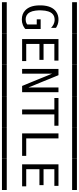

<svg xmlns="http://www.w3.org/2000/svg" viewBox="544 -1289 788 1916"><g transform="rotate(90 938.0 -331.0)"><path d="M2.4 -704.6Q2.4 -704.6 8.3 -704.6H23.4H80.1H241.7H291H306.2Q306.2 -704.6 313 -704.6Q313.5 -704.1 313.5 -702.1V-693.8V-666V-659.2Q313.5 -659.2 313.5 -656.7Q313.5 -656.7 308.1 -656.7H293.9H237.8H75.2H24.9H9.8Q9.8 -656.7 2.9 -656.7Q2 -657.2 2 -659.2V-667V-695.3V-702.1Q2 -704.1 2.4 -704.6ZM269.5 -342.8V-231V-201.7V-193.8Q269.5 -193.8 269.5 -190.4Q269.5 -189.9 259.8 -182.1Q248 -173.3 230.5 -165.5Q204.6 -154.8 174.8 -154.8Q118.7 -154.8 83 -189Q35.6 -233.9 33.7 -326.7Q33.7 -326.7 33.7 -353.5Q38.6 -457.5 97.7 -498Q133.8 -522.9 182.6 -520.5Q205.1 -519.5 224.1 -512.7Q240.2 -506.3 249.5 -501Q250.5 -500.5 252.4 -499Q254.4 -497.6 255.4 -497.1L255.9 -496.6Q256.8 -496.1 257.3 -495.6Q257.8 -494.6 257.8 -491.7V-482.4V-446.8Q255.4 -448.7 250.2 -453.1Q245.1 -457.5 242.7 -459.5Q223.1 -474.1 202.6 -479Q186.5 -483.4 168.9 -481.9Q151.4 -480 140.6 -475.6Q106.9 -460.9 93.8 -418Q85 -390.6 83.5 -351.1Q82 -322.8 85.9 -291.5Q90.3 -257.3 102.1 -235.8Q110.4 -221.2 118.2 -213.9Q147 -187 191.9 -194.8Q204.6 -196.8 216.3 -203.6Q216.8 -204.1 218 -204.8Q219.2 -205.6 220.2 -206.1Q221.2 -206.5 222.2 -207.3Q223.1 -208 223.6 -209Q224.1 -210 224.1 -216.3V-235.4V-303.7H172.9V-342.8ZM2.4 -4.4H8.3H23.4H80.1H241.7H291H306.2H313Q313.5 -3.9 313.5 -2V5.9V34.2V41V43.5H308.1H293.9H237.8H75.2H24.9H9.8H2.9Q2 43 2 41V33.2V4.9V-2Q2 -3.9 2.4 -4.4Z M314.9 -704.6Q314.9 -704.6 320.8 -704.6H335.9H392.6H554.2H603.5H618.7Q618.7 -704.6 625.5 -704.6Q626 -704.1 626 -702.1V-693.8V-666V-659.2Q626 -659.2 626 -656.7Q626 -656.7 620.6 -656.7H606.4H550.3H387.7H337.4H322.3Q322.3 -656.7 315.4 -656.7Q314.5 -657.2 314.5 -659.2V-667V-695.3V-702.1Q314.5 -704.1 314.9 -704.6ZM369.6 -520.5H584.5V-479.5H418.5V-371.6H577.6V-330.6H418.5V-198.7H589.4V-157.7H369.6ZM314.9 -4.4Q314.9 -4.4 320.8 -4.4H335.9H392.6H554.2H603.5H618.7Q618.7 -4.4 625.5 -4.4Q626 -3.9 626 -2V5.9V34.2V41Q626 41 626 43.5Q626 43.5 620.6 43.5H606.4H550.3H387.7H337.4H322.3Q322.3 43.5 315.4 43.5Q314.5 43 314.5 41V33.2V4.9V-2Q314.5 -3.9 314.9 -4.4Z M627.4 -704.6Q627.4 -704.6 633.3 -704.6H648.4H705.1H866.7H916H931.2Q931.2 -704.6 938 -704.6Q938.5 -704.1 938.5 -702.1V-693.8V-666V-659.2Q938.5 -659.2 938.5 -656.7Q938.5 -656.7 933.1 -656.7H918.9H862.8H700.2H649.9H634.8Q634.8 -656.7 627.9 -656.7Q627 -657.2 627 -659.2V-667V-695.3V-702.1Q627 -704.1 627.4 -704.6ZM668 -520.5H713.9H725.6Q725.6 -520.5 730 -520.5Q731.4 -519.5 732.9 -514.6Q733.9 -512.2 735.8 -507.1Q737.8 -502 738.8 -499.5Q742.7 -489.7 751 -470Q759.3 -450.2 763.2 -440.4Q772.9 -416 792.7 -367.4Q812.5 -318.8 822.8 -294.4Q826.2 -286.1 833.3 -269.3Q840.3 -252.4 843.8 -244.1Q844.7 -241.7 846.2 -237.1Q847.7 -232.4 849.1 -228.8Q850.6 -225.1 852.5 -222.2V-520.5H899.9V-157.7H854.5H842.8H837.9Q836.9 -158.2 835.4 -163.1L829.6 -177.7Q826.2 -186.5 818.4 -204.6Q810.5 -222.7 807.1 -231.9Q794.4 -261.7 772 -317.6Q749.5 -373.5 744.6 -385.3Q726.6 -430.2 725.1 -433.1Q719.2 -445.8 718.3 -448.7Q716.3 -453.1 715.8 -456.5H715.3V-157.7H668ZM627.4 -4.4H633.3H648.4H705.1H866.7H916H931.2H938Q938.5 -3.9 938.5 -2V5.9V34.2V41V43.5H933.1H918.9H862.8H700.2H649.9H634.8H627.9Q627 43 627 41V33.2V4.9V-2Q627 -3.9 627.4 -4.4Z M939.9 -704.6Q939.9 -704.6 945.8 -704.6H960.9H1017.6H1179.2H1228.5H1243.7Q1243.7 -704.6 1250.5 -704.6Q1251 -704.1 1251 -702.1V-693.8V-666V-659.2Q1251 -659.2 1251 -656.7Q1251 -656.7 1245.6 -656.7H1231.4H1175.3H1012.7H962.4H947.3Q947.3 -656.7 940.4 -656.7Q939.5 -657.2 939.5 -659.2V-667V-695.3V-702.1Q939.5 -704.1 939.9 -704.6ZM958 -520.5H1234.9V-479.5H1121.6V-157.7H1072.3V-479.5H958ZM939.9 -4.4Q939.9 -4.4 945.8 -4.4H960.9H1017.6H1179.2H1228.5H1243.7Q1243.7 -4.4 1250.5 -4.4Q1251 -3.9 1251 -2V5.9V34.2V41Q1251 41 1251 43.5Q1251 43.5 1245.6 43.5H1231.4H1175.3H1012.7H962.4H947.3Q947.3 43.5 940.4 43.5Q939.5 43 939.5 41V33.2V4.9V-2Q939.5 -3.9 939.9 -4.4Z M1252.4 -704.6Q1252.4 -704.6 1258.3 -704.6H1273.4H1330.1H1491.7H1541H1556.2Q1556.2 -704.6 1563 -704.6Q1563.5 -704.1 1563.5 -702.1V-693.8V-666V-659.2Q1563.5 -659.2 1563.5 -656.7Q1563.5 -656.7 1558.1 -656.7H1543.9H1487.8H1325.2H1274.9H1259.8Q1259.8 -656.7 1252.9 -656.7Q1252 -657.2 1252 -659.2V-667V-695.3V-702.1Q1252 -704.1 1252.4 -704.6ZM1311.5 -520.5H1360.8V-198.7H1535.6V-157.7H1311.5ZM1252.4 -4.4Q1252.4 -4.4 1258.3 -4.4H1273.4H1330.1H1491.7H1541H1556.2Q1556.2 -4.4 1563 -4.4Q1563.5 -3.9 1563.5 -2V5.9V34.2V41Q1563.5 41 1563.5 43.5Q1563.5 43.5 1558.1 43.5H1543.9H1487.8H1325.2H1274.9H1259.8Q1259.8 43.5 1252.9 43.5Q1252 43 1252 41V33.2V4.9V-2Q1252 -3.9 1252.4 -4.4Z M1564.9 -704.6Q1564.9 -704.6 1570.8 -704.6H1585.9H1642.6H1804.2H1853.5H1868.7Q1868.7 -704.6 1875.5 -704.6Q1876 -704.1 1876 -702.1V-693.8V-666V-659.2Q1876 -659.2 1876 -656.7Q1876 -656.7 1870.6 -656.7H1856.4H1800.3H1637.7H1587.4H1572.3Q1572.3 -656.7 1565.4 -656.7Q1564.5 -657.2 1564.5 -659.2V-667V-695.3V-702.1Q1564.5 -704.1 1564.9 -704.6ZM1619.6 -520.5H1834.5V-479.5H1668.5V-371.6H1827.6V-330.6H1668.5V-198.7H1839.4V-157.7H1619.6ZM1564.9 -4.4Q1564.9 -4.4 1570.8 -4.4H1585.9H1642.6H1804.2H1853.5H1868.7Q1868.7 -4.4 1875.5 -4.4Q1876 -3.9 1876 -2V5.9V34.2V41Q1876 41 1876 43.5Q1876 43.5 1870.6 43.5H1856.4H1800.3H1637.7H1587.4H1572.3Q1572.3 43.5 1565.4 43.5Q1564.5 43 1564.5 41V33.2V4.9V-2Q1564.5 -3.9 1564.9 -4.4Z"/></g></svg>

Font: ERD_A
Style: Medium
Weight: 500
Version: Version 001.000